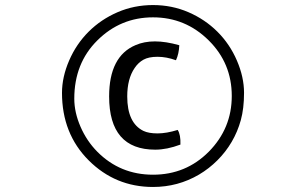

<svg xmlns="http://www.w3.org/2000/svg" viewBox="-20 -705 1206 756"><path d="M224.1 -339.4Q224.1 -401.4 252.2 -466.6Q280.3 -531.7 329.1 -580.3Q377.9 -628.9 443.1 -657Q508.3 -685.1 582.5 -685.1Q656.7 -685.1 721.9 -657Q787.1 -628.9 835.9 -580.3Q884.8 -531.7 912.8 -466.6Q940.9 -401.4 940.9 -339.6Q940.9 -277.8 928.2 -231.9Q915.5 -186 892.1 -146.2Q868.7 -106.4 835.9 -73.7Q803.2 -41 763.7 -17.6Q680.7 31.2 582.5 31.2Q434.1 31.2 329.1 -73.7Q224.1 -178.7 224.1 -339.4ZM272.5 -316.4Q272.5 -262.7 296.9 -206.3Q321.3 -149.9 363.3 -107.4Q453.1 -17.1 582.5 -17.1Q711.9 -17.1 801.8 -107.4Q892.6 -199.2 892.6 -327.1Q892.6 -456.1 801.8 -545.9Q710.4 -636.7 582.5 -636.7Q454.6 -636.7 363.3 -545.9Q272.5 -456.1 272.5 -316.4ZM591.3 -115.7Q409.7 -115.7 409.7 -325.2Q409.7 -483.4 513.7 -527.3Q547.4 -542 590.1 -542Q632.8 -542 686 -526.9Q684.6 -493.2 672.9 -467.8Q635.3 -481.4 600.3 -481.4Q565.4 -481.4 544.9 -470Q524.4 -458.5 510.3 -437.5Q481 -395 481 -325.2Q481 -220.7 544.9 -189.5Q565.4 -179.7 600.3 -179.7Q635.3 -179.7 679.7 -193.4Q691.9 -174.3 690.4 -135.7Q637.2 -115.7 591.3 -115.7Z"/></svg>

Font: Sarina
Style: Regular
Weight: 400
Designer: James Grieshaber
Foundry: James Grieshaber
Version: Version 1.001